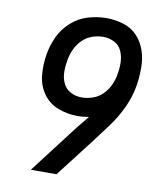

<svg xmlns="http://www.w3.org/2000/svg" viewBox="-83 -811 743 878"><g transform="rotate(10 288.0 -371.5)"><path d="M120 0H239L371 -171Q406 -217 440 -263Q474 -309 497.5 -360Q521 -411 530 -465Q536 -506 536 -547Q536 -588 523.5 -625.5Q511 -663 485 -691Q459 -719 420.5 -731Q382 -743 341 -743Q299 -743 256 -730.5Q213 -718 178 -686.5Q143 -655 124.5 -614.5Q106 -574 99 -531Q91 -483 95.5 -435.5Q100 -388 126 -350.5Q152 -313 195.5 -296Q239 -279 287 -279Q300 -279 313.5 -280.5Q327 -282 341 -284Q341 -284 341 -284Q341 -284 341 -284H340Q340 -284 340 -284Q340 -284 340 -284Q328 -269 316 -254.5Q304 -240 292 -225ZM291 -366Q263 -366 240 -378Q217 -390 205.5 -413Q194 -436 193 -463Q192 -490 197 -517V-519Q201 -545 212 -570.5Q223 -596 242.5 -616.5Q262 -637 288.5 -646.5Q315 -656 341 -656Q368 -656 392 -644Q416 -632 427 -608Q438 -584 439 -556.5Q440 -529 435 -502Q435 -502 435 -502Q435 -502 435 -502V-501Q431 -475 420 -450Q409 -425 389 -404.5Q369 -384 343 -375Q317 -366 291 -366Z"/></g></svg>

Font: Iosevka Sparkle Medium
Style: Italic
Weight: 500
Italic angle: -9°
Designer: Belleve Invis
Foundry: Belleve Invis
Version: Version 4.5.0; ttfautohint (v1.8.3)